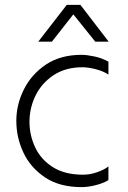

<svg xmlns="http://www.w3.org/2000/svg" viewBox="-20 -758 524 788"><path d="M426 -587H371L281 -699L193 -587H137L254 -738H310ZM315 10Q225 10 165.5 -29.5Q106 -69 76.5 -131Q47 -193 47 -262Q47 -329 78 -391Q109 -453 168.5 -493Q228 -533 315 -533Q335 -533 366.5 -526.5Q398 -520 425 -505V-452Q402 -467 371 -474.5Q340 -482 319 -482Q249 -482 200 -449.5Q151 -417 126 -366Q101 -315 101 -258Q101 -203 124.5 -153Q148 -103 197 -72Q246 -41 321 -41Q350 -41 379.5 -51.5Q409 -62 425 -75V-19Q407 -7 374.5 1.5Q342 10 315 10Z"/></svg>

Font: LXGW 975 Gothic SC 200W
Style: Regular
Weight: 200
Version: Version 2.01;February 25, 2021